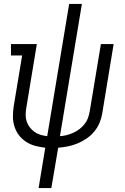

<svg xmlns="http://www.w3.org/2000/svg" viewBox="-20 -755 640 980"><path d="M177 205 211 -1Q185 -4 160 -10.5Q135 -17 113.5 -31Q92 -45 77 -64.5Q62 -84 54 -108.5Q46 -133 46 -159.5Q46 -186 50 -213L93 -472H36V-530H168L114 -203Q111 -186 111 -168Q111 -150 116.5 -134Q122 -118 132.5 -104.5Q143 -91 156.5 -81.5Q170 -72 186.5 -67Q203 -62 221 -60L333 -735H398L286 -60Q304 -61 321 -65.5Q338 -70 354.5 -77.5Q371 -85 385.5 -96Q400 -107 411.5 -121.5Q423 -136 429 -152.5Q435 -169 438 -187L495 -530H560L502 -177Q498 -152 488 -128Q478 -104 461 -83.5Q444 -63 422 -48Q400 -33 376 -23Q352 -13 327 -8Q302 -3 277 -1L242 205Z"/></svg>

Font: Iosevka Curly Slab LtEx
Style: Italic
Weight: 300
Width: 7
Italic angle: -9°
Monospace: yes
Designer: Belleve Invis
Foundry: Belleve Invis
Version: Version 11.1.0; ttfautohint (v1.8.3)